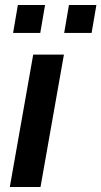

<svg xmlns="http://www.w3.org/2000/svg" viewBox="-20 -743 403 763"><path d="M19 0 112 -526H234L141 0ZM32 -612 51 -723H159L140 -612ZM235 -612 254 -723H363L344 -612Z"/></svg>

Font: Archivo Variable SemiBold
Style: Italic
Weight: 600
Italic angle: -10°
Designer: Hector Gatti
Foundry: Omnibus-Type
Version: Version 2.001